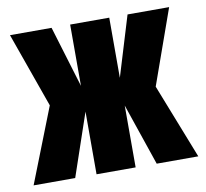

<svg xmlns="http://www.w3.org/2000/svg" viewBox="-65 -611 731 682"><g transform="rotate(-10 300.0 -270.0)"><path d="M3 0 109 -270 13 -540H163L230 -319V-540H371V-323L437 -540H587L491 -270L597 0H447L371 -223V0H230V-226L153 0Z"/></g></svg>

Font: Geist Mono Black
Style: Regular
Weight: 900
Monospace: yes
Designer: Basement.studio, Andrés Briganti, Mateo Zaragoza
Foundry: Basement.studio, Vercel, Andrés Briganti, Guido Ferreyra, Mateo Zaragoza
Version: Version 1.500; ttfautohint (v1.8.4.7-5d5b)